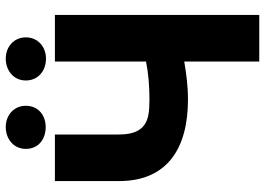

<svg xmlns="http://www.w3.org/2000/svg" viewBox="-147 -775 922 668"><g transform="rotate(-90 314.0 -441.0)"><path d="M18 -488C18 -319 133 -248 302 -248C348 -248 393 -254 434 -261V0H596V-711H434V-394C396 -386 348 -382 302 -382C282 -382 262 -383 247 -386C199 -396 180 -429 180 -490V-711H18ZM130 -812C130 -768 164 -743 206 -743C247 -743 280 -769 280 -812C280 -854 247 -882 206 -882C165 -882 130 -855 130 -812ZM368 -812C368 -769 402 -742 444 -742C485 -742 518 -770 518 -812C518 -854 485 -882 444 -882C403 -882 368 -855 368 -812Z"/></g></svg>

Font: Asimov Pro
Style: Blk
Weight: 900
Designer: Google
Version: Version 2.000980; 2014